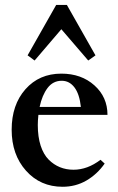

<svg xmlns="http://www.w3.org/2000/svg" viewBox="-20 -732 470 764"><path d="M117.7 -491.2 89.8 -511.7 203.6 -712.4H246.1L359.9 -511.7L331.1 -491.2L224.1 -615.7ZM229 11.2Q140.6 11.2 83.5 -52.7Q26.4 -116.7 26.4 -215.8Q26.4 -314.9 81.3 -377Q136.2 -439 224.1 -439Q303.7 -439 355.7 -392.3Q407.7 -345.7 407.7 -274.9H132.8Q130.4 -252 130.4 -234.4Q130.4 -187.5 141.8 -152.3Q153.3 -117.2 173.6 -96.9Q193.8 -76.7 218.5 -66.7Q243.2 -56.6 272.5 -56.6Q328.1 -56.6 379.9 -96.2L396.5 -81.1Q366.7 -38.6 324 -13.7Q281.2 11.2 229 11.2ZM225.6 -410.6Q190.9 -410.6 169.2 -381.8Q147.5 -353 137.7 -306.6H301.8Q296.4 -357.4 276.4 -384Q256.3 -410.6 225.6 -410.6Z"/></svg>

Font: Elstob 14pt SemiBold
Style: Regular
Weight: 600
Designer: Peter S. Baker
Version: Version 1.015